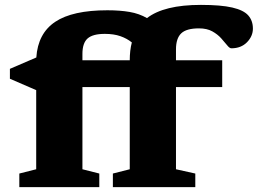

<svg xmlns="http://www.w3.org/2000/svg" viewBox="-20 -765 1054 785"><path d="M386 0H59V-55.5L128 -73V-396.5L20.5 -443V-483.5L128.5 -530Q135 -628.5 205.8 -675.8Q276.5 -723 419 -723Q470.5 -723 509.8 -716.2Q549 -709.5 581 -691Q650.5 -745 801.5 -745Q883.5 -745 929.8 -734.2Q976 -723.5 995 -702Q1014 -680.5 1014 -648Q1014 -617 989.8 -592.2Q965.5 -567.5 926 -567.5Q918.5 -567.5 908.8 -579.8Q899 -592 884.5 -608.2Q870 -624.5 848 -636.8Q826 -649 793.5 -649Q742 -649 720.8 -628.5Q699.5 -608 699.5 -563V-518.5H888.5V-409H699.5V-73L778.5 -55.5V0H441.5V-55.5L510.5 -73V-409H317V-73L386 -55.5ZM317 -544.5V-518.5H510.5Q510.5 -559 519 -591.5Q499.5 -607.5 472.5 -617Q445.5 -626.5 408.5 -626.5Q359.5 -626.5 338.2 -607.8Q317 -589 317 -544.5Z"/></svg>

Font: Newsreader 6pt
Style: Bold
Weight: 700
Designer: Hugues Gentile
Foundry: Production Type
Version: Version 1.003; ttfautohint (v1.8.3)